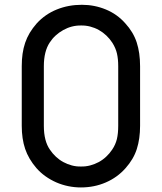

<svg xmlns="http://www.w3.org/2000/svg" viewBox="-20 -786 692 821"><path d="M516.5 -66.5Q481.5 -27 432.2 -5.8Q383 15.5 326 15.5Q298.5 15.5 271.8 10Q245 4.5 220.5 -6.2Q196 -17 174.2 -32.5Q152.5 -48 135.5 -67.5Q102 -106.5 87.5 -149.5Q73 -192.5 73 -248V-503Q73 -531.5 76.5 -556Q80 -580.5 87.5 -602.8Q95 -625 107.2 -645.5Q119.5 -666 137.5 -686.5Q173.5 -725.5 223 -745.5Q272.5 -765.5 330 -765.5Q384 -765.5 432.5 -745.5Q481 -725.5 515.5 -686.5Q550 -649 564.5 -604.8Q579 -560.5 579 -503V-248Q579 -192.5 565 -148.8Q551 -105 516.5 -66.5ZM460.5 -603Q449.5 -620 434.8 -634Q420 -648 402.5 -657.8Q385 -667.5 365.5 -672.5Q346 -677.5 326 -677Q286.5 -677.5 250.5 -657.5Q232.5 -647.5 218 -634.2Q203.5 -621 192.5 -604Q167.5 -566 167.5 -503V-248Q167.5 -183 193.5 -146Q204.5 -129.5 219.2 -115.8Q234 -102 251.2 -92.8Q268.5 -83.5 287.5 -78.5Q306.5 -73.5 326 -74Q346 -73.5 365.2 -78.5Q384.5 -83.5 401.8 -92.8Q419 -102 433.8 -115.8Q448.5 -129.5 459.5 -146Q474 -167.5 479.8 -191.2Q485.5 -215 485.5 -248V-503Q485.5 -533.5 480.2 -556.8Q475 -580 460.5 -603Z"/></svg>

Font: Russisch Sans Medium
Style: Regular
Weight: 500
Width: 4
Designer: Michael Sharanda (font) & Cristiano Sobral (main changes)
Foundry: Michael Sharanda
Version: Version 2.00;September 8, 2020;FontCreator 13.0.0.2681 64-bi